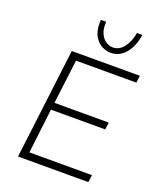

<svg xmlns="http://www.w3.org/2000/svg" viewBox="-168 -1053 976 1160"><g transform="rotate(20 319.5 -473.5)"><path d="M614 -710 608 -664H220L185 -380H534L528 -334H179L145 -47H547L541 0H89L176 -710ZM399 -780Q374 -780 346 -793Q318 -806 297 -839Q276 -872 276 -928L277 -947H311Q308 -898 323 -868.5Q338 -839 360 -827Q382 -815 400 -815Q442 -815 470.5 -852Q499 -889 509 -947H544Q532 -870 493.5 -825Q455 -780 399 -780Z"/></g></svg>

Font: Josefin Sans Light
Style: Italic
Weight: 300
Italic angle: -7°
Designer: Santiago Orozco
Foundry: Typemade
Version: Version 2.000